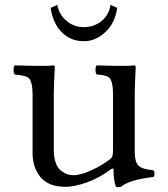

<svg xmlns="http://www.w3.org/2000/svg" viewBox="-20 -747 680 778"><path d="M212 -727Q220 -687 250 -662Q280 -637 320 -637Q360 -637 390.5 -661Q421 -685 428 -727L455 -715Q446 -653 406.5 -616.5Q367 -580 320 -580Q267 -580 231 -615.5Q195 -651 185 -715ZM246 10Q177 10 144.5 -29Q112 -68 112 -126V-365Q112 -416 96 -431Q85 -441 40 -445Q35 -450 35 -464Q35 -478 40 -482Q113 -480 158 -480Q185 -480 194 -482Q202 -482 202 -476Q198 -399 198 -369V-140Q198 -109 206 -87Q214 -65 227.5 -55Q241 -45 253 -41Q265 -37 278.5 -37Q292 -37 313.5 -43Q335 -49 365 -64Q395 -79 422 -99Q433 -107 435.5 -114.5Q438 -122 438 -138V-364Q438 -417 423 -432Q411 -443 372 -445Q367 -450 367 -464Q367 -478 372 -482Q445 -480 478.5 -480Q512 -480 522 -482Q530 -482 530 -476Q526 -399 526 -369V-130Q526 -92 540.5 -76.5Q555 -61 602 -57Q606 -52 606 -43Q606 -34 602 -30Q505 -19 470 10Q458 13 450 10Q440 -15 440 -59Q440 -69 428 -60Q381 -25 331 -7.5Q281 10 246 10Z"/></svg>

Font: Libertinus Mono
Style: Regular
Weight: 400
Designer: Philipp H. Poll
Foundry: Khaled Hosny
Version: Version 6.7